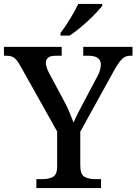

<svg xmlns="http://www.w3.org/2000/svg" viewBox="-24 -951 690 971"><path d="M160 0V-45H190Q221 -45 243 -56Q265 -67 265 -110V-286L80 -616Q64 -645 50 -657Q36 -669 9 -669H-4V-714H288V-669H256Q229 -669 218.5 -658.5Q208 -648 208 -633Q208 -620 213.5 -605.5Q219 -591 225 -580L299 -442Q316 -411 327.5 -382.5Q339 -354 348 -331Q357 -353 373 -384Q389 -415 406 -447L468 -564Q478 -582 482 -597.5Q486 -613 486 -624Q486 -669 424 -669H397V-714H646V-669H632Q610 -669 593 -652.5Q576 -636 551 -591L382 -285V-114Q382 -68 404 -56.5Q426 -45 457 -45H487V0ZM282 -784Q304 -813 330 -855Q356 -897 372 -931H493V-921Q480 -904 451.5 -875Q423 -846 389.5 -817.5Q356 -789 328 -771H282Z"/></svg>

Font: Noto Serif Tamil Medium
Style: Regular
Weight: 500
Designer: Indian Type Foundry, Tom Grace, and the Monotype Design Team
Foundry: Monotype Imaging Inc.
Version: Version 2.004; ttfautohint (v1.8.4.7-5d5b)